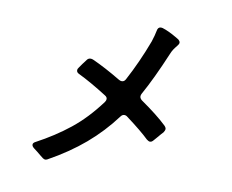

<svg xmlns="http://www.w3.org/2000/svg" viewBox="-81 -849 1161 959"><g transform="rotate(10 500.0 -370.0)"><path d="M619 -389Q619 -379 630 -370Q715 -311 762 -266Q771 -257 771 -249Q771 -243 764 -232Q756 -224 736 -200L722 -184Q714 -174 705 -174Q698 -174 688 -182Q651 -218 572 -277Q565 -283 556 -283Q546 -283 538 -272Q476 -189 397.5 -122Q319 -55 216 2Q210 5 205 5Q200 5 192.5 0Q185 -5 176 -13Q161 -26 142 -40Q130 -49 130 -58Q130 -67 142 -73Q234 -122 308.5 -181.5Q383 -241 449 -330Q455 -338 455 -346Q455 -356 443 -363Q361 -415 299 -445Q285 -451 285 -462Q285 -470 291 -477Q303 -495 323 -521Q330 -531 342 -531Q348 -531 355 -528Q418 -500 500 -451Q507 -447 514 -447Q526 -447 533 -460Q586 -559 627 -669Q638 -703 642 -725Q645 -745 661 -745Q666 -745 669 -744Q701 -734 740 -711Q744 -708 751 -704.5Q758 -701 761 -696Q765 -692 765 -686Q765 -679 754 -666Q747 -658 740 -647.5Q733 -637 727 -622Q671 -489 623 -403Q619 -396 619 -389Z"/></g></svg>

Font: Shippori Gothic B2 Bold
Style: Regular
Weight: 700
Designer: FONTDASU
Foundry: FONTDASU / Google Inc. / but / Adobe
Version: Version 1.130